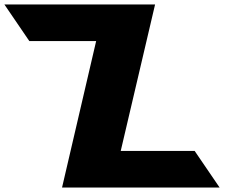

<svg xmlns="http://www.w3.org/2000/svg" viewBox="-229 -845 1087 865"><path d="M469.7 -825H-209.3L-96.9 -660H204.2L50.5 0H760.5L648 -165H314.9Z"/></svg>

Font: Hussar
Style: BdOpOblFour
Weight: 700
Foundry: Cannot Into Space Fonts
Version: Version 2.00